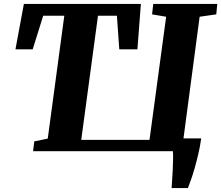

<svg xmlns="http://www.w3.org/2000/svg" viewBox="-20 -763 1116 969"><path d="M846 186Q847 169.5 848.8 144.8Q850.5 120 851.8 92.8Q853 65.5 853.5 41Q854 16.5 852.5 0H147L153 -49.5L221 -63.5L304.5 -683.5H198L145 -514H58L100.5 -743H691L673.5 -514H582L570 -683.5H474.5L390 -57H734.5L818.5 -678.5L747.5 -690.5L753.5 -743H1076.5L1071.5 -690.5L987.5 -678.5L906 -64.5H995.5Q989.5 -22 980.5 16Q971.5 54 962.2 86.2Q953 118.5 944 143.8Q935 169 928.5 186Z"/></svg>

Font: Merriweather 24pt Black
Style: Italic
Weight: 900
Italic angle: -7.8°
Designer: Eben Sorkin
Foundry: Eben Sorkin
Version: Version 2.101